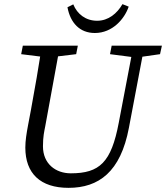

<svg xmlns="http://www.w3.org/2000/svg" viewBox="-20 -890 800 925"><path d="M203 -614H222L347 -629L355 -670H90L82 -629L203 -614ZM310 15C456 15 561 -62 601 -274L676 -670H623L552 -298C516 -108 460 -55 321 -55C248 -55 187 -101 187 -185C187 -232 193 -256 198 -282L269 -670H182C166 -567 148 -463 129 -360L115 -286C108 -249 102 -212 102 -179C102 -54 175 15 310 15ZM626 -614H646L751 -629L760 -670H518L510 -629L626 -614ZM437 -731C522 -731 580 -799 600 -858L570 -870C544 -825 502 -790 448 -790C393 -790 352 -822 333 -869L305 -855C319 -780 364 -731 437 -731Z"/></svg>

Font: Source Serif 4 Variable
Style: Italic
Weight: 400
Italic angle: -12°
Designer: Frank Grießhammer
Foundry: Adobe Systems Incorporated
Version: Version 4.004;hotconv 1.0.116;makeotfexe 2.5.65601